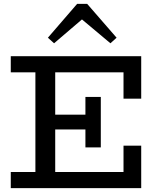

<svg xmlns="http://www.w3.org/2000/svg" viewBox="-20 -978 829 998"><path d="M36 0V-84H622V-221H714V0ZM164 -47V-634H267V-47ZM209 -305V-382H468V-305ZM424 -212V-474H504V-212ZM622 -465V-602H36V-686H714V-465ZM261 -753 229 -782 381 -958H433L586 -782L554 -753L406 -877Z"/></svg>

Font: BioRhyme ExtraBold
Style: Regular
Weight: 400
Version: Version 1.600;gftools[0.9.33]